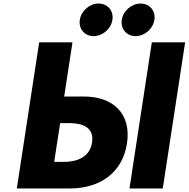

<svg xmlns="http://www.w3.org/2000/svg" viewBox="-20 -1064 1065 1084"><path d="M319.5 -369H372.5C446.5 -369 512.6 -344 499.8 -260C486.8 -175 413 -150 339 -150H286ZM75 0H376C537 0 670.7 -83 696.9 -254C722.9 -424 616.4 -519 455.4 -519H342.4L389.2 -825H201.2ZM1025.2 -825H837.2L711 0H899ZM773.8 -1044C722.8 -1044 675.5 -1003 667.7 -952C659.9 -901 694.6 -860 745.6 -860C796.6 -860 843.9 -901 851.7 -952C859.5 -1003 824.8 -1044 773.8 -1044ZM536.8 -1044C485.8 -1044 438.5 -1003 430.7 -952C422.9 -901 457.6 -860 508.6 -860C559.6 -860 606.9 -901 614.7 -952C622.5 -1003 587.8 -1044 536.8 -1044Z"/></svg>

Font: Sztylet
Style: BdObl
Weight: 700
Foundry: Cannot Into Space Fonts, PlusOne Fonts
Version: Version 0.12